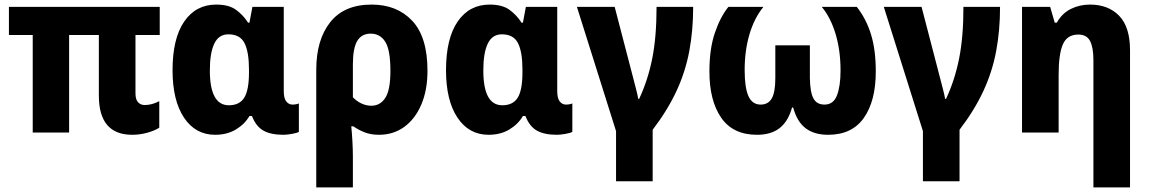

<svg xmlns="http://www.w3.org/2000/svg" viewBox="-20 -579 5021 839"><path d="M558 10Q412 10 412 -161V-426H282V0H123V-426H19V-549H678V-426H572V-171Q572 -144 583.5 -132Q595 -120 612 -120Q644 -120 676 -137V-21Q656 -8 623.5 1Q591 10 558 10Z M920 10Q834 10 784 -65Q734 -140 734 -272Q734 -411 785 -485Q836 -559 925 -559Q980 -559 1011.5 -536Q1043 -513 1064 -480H1070L1083 -549H1220V-182Q1220 -149 1231 -135.5Q1242 -122 1258 -122Q1274 -122 1286 -127V-3Q1279 2 1256 6Q1233 10 1219 10Q1164 10 1131.5 -8Q1099 -26 1081 -72H1070Q1049 -36 1010.5 -13Q972 10 920 10ZM980 -119Q1027 -119 1047.5 -152.5Q1068 -186 1068 -262V-275Q1068 -352 1048.5 -390.5Q1029 -429 978 -429Q936 -429 916.5 -388.5Q897 -348 897 -271Q897 -119 980 -119Z M1362 240V-274Q1362 -405 1423 -482Q1484 -559 1604 -559Q1715 -559 1781.5 -488Q1848 -417 1848 -270Q1848 -185 1821 -122Q1794 -59 1746.5 -24.5Q1699 10 1636 10Q1601 10 1574 -0.5Q1547 -11 1524 -27H1515Q1518 2 1520 38.5Q1522 75 1522 105V240ZM1603 -117Q1641 -117 1663.5 -151Q1686 -185 1686 -269Q1686 -361 1663.5 -396.5Q1641 -432 1600 -432Q1560 -432 1541 -400Q1522 -368 1522 -297V-154Q1538 -137 1559 -127Q1580 -117 1603 -117Z M2115 10Q2029 10 1979 -65Q1929 -140 1929 -272Q1929 -411 1980 -485Q2031 -559 2120 -559Q2175 -559 2206.5 -536Q2238 -513 2259 -480H2265L2278 -549H2415V-182Q2415 -149 2426 -135.5Q2437 -122 2453 -122Q2469 -122 2481 -127V-3Q2474 2 2451 6Q2428 10 2414 10Q2359 10 2326.5 -8Q2294 -26 2276 -72H2265Q2244 -36 2205.5 -13Q2167 10 2115 10ZM2175 -119Q2222 -119 2242.5 -152.5Q2263 -186 2263 -262V-275Q2263 -352 2243.5 -390.5Q2224 -429 2173 -429Q2131 -429 2111.5 -388.5Q2092 -348 2092 -271Q2092 -119 2175 -119Z M2672 213V-6L2501 -549H2666L2748 -234Q2753 -214 2759.5 -189.5Q2766 -165 2769 -147H2773Q2811 -228 2830 -322.5Q2849 -417 2849 -549H3009Q3009 -446 2992 -355.5Q2975 -265 2936 -181Q2897 -97 2832 -12V213Z M3288 10Q3183 10 3131.5 -64.5Q3080 -139 3080 -267Q3080 -366 3104 -436Q3128 -506 3163 -549H3316Q3276 -500 3255 -429Q3234 -358 3234 -273Q3234 -196 3250.5 -159Q3267 -122 3304 -122Q3337 -122 3352.5 -149Q3368 -176 3368 -238V-381H3519V-238Q3520 -176 3534.5 -149Q3549 -122 3583 -122Q3622 -122 3637.5 -162.5Q3653 -203 3653 -271Q3653 -358 3631.5 -430Q3610 -502 3571 -549H3724Q3765 -497 3786 -429Q3807 -361 3807 -267Q3807 -138 3755 -64Q3703 10 3599 10Q3538 10 3500.5 -18.5Q3463 -47 3446 -109H3441Q3424 -48 3386.5 -19Q3349 10 3288 10Z M4013 213V-6L3842 -549H4007L4089 -234Q4094 -214 4100.5 -189.5Q4107 -165 4110 -147H4114Q4152 -228 4171 -322.5Q4190 -417 4190 -549H4350Q4350 -446 4333 -355.5Q4316 -265 4277 -181Q4238 -97 4173 -12V213Z M4758 240V-317Q4758 -371 4743.5 -399.5Q4729 -428 4692 -428Q4643 -428 4624.5 -385Q4606 -342 4606 -253V0H4446V-549H4569L4589 -480H4598Q4621 -521 4659.5 -540Q4698 -559 4743 -559Q4823 -559 4870.5 -510Q4918 -461 4918 -359V240Z"/></svg>

Font: Noto Sans SemiCondensed ExtraBold
Style: Regular
Weight: 800
Width: 4
Designer: Monotype Design Team
Foundry: Monotype Imaging Inc.
Version: Version 2.013; ttfautohint (v1.8.4.7-5d5b)